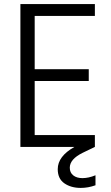

<svg xmlns="http://www.w3.org/2000/svg" viewBox="-20 -720 543 941"><path d="M384 153Q414 153 448 139V188Q412 201 376 201Q328 201 295.5 178.5Q263 156 263 109Q263 46 345 0H80V-700H445V-642H150V-381H415V-323H150V-58H445V0L385 29Q322 60 322 102Q322 126 339 139.5Q356 153 384 153Z"/></svg>

Font: A Bank Premium Light
Style: Regular
Weight: 300
Designer: Ninad Kale (Devanagari), Jonny Pinhorn (Latin), Htun Naung (Myanmar)
Foundry: Indian Type Foundry
Version: 4.004